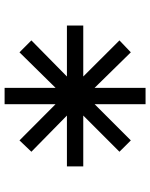

<svg xmlns="http://www.w3.org/2000/svg" viewBox="70 -1058 646 826"><g transform="rotate(90 393.0 -645.0)"><path d="M428.2 -948.2V-729L584 -884.8L632.8 -835.9L477.1 -680.2H695.8V-609.9H477.1L632.8 -457L584 -405.8L428.2 -561V-341.8H357.9V-561L205.1 -405.8L153.8 -457L309.1 -609.9H89.8V-680.2H309.1L153.8 -835.9L205.1 -884.8L357.9 -729V-948.2Z"/></g></svg>

Font: DimaBlue
Style: Bold
Weight: 700
Designer: R.Balvardi
Foundry: Dima Software Group
Version: Version 1.00;February 3, 2019;FontCreator 11.5.0.2427 64-bit